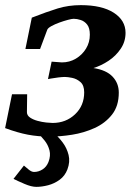

<svg xmlns="http://www.w3.org/2000/svg" viewBox="-37 -520 537 748"><path d="M157.2 12.2Q110.8 12.2 71.3 4.6Q31.7 -2.9 -17.1 -21L9.8 -152.8H68.8L67.9 -83Q67.9 -70.3 80.1 -62Q92.3 -53.7 109.6 -49.1Q127 -44.4 143.3 -42.7Q159.7 -41 168 -41Q219.7 -41 255.4 -74.7Q291 -108.4 291 -160.2Q291 -187.5 276.6 -200.2Q262.2 -212.9 244.4 -216.6Q226.6 -220.2 215.8 -220.2Q206.1 -220.2 190.2 -218.3Q174.3 -216.3 162.1 -214.1Q149.9 -211.9 149.9 -211.9L164.1 -279.8L204.1 -276.9Q233.9 -276.9 258.5 -291.5Q283.2 -306.2 298.1 -330.6Q313 -355 313 -384.8Q313 -411.1 302.5 -424.3Q292 -437.5 277.3 -442.1Q262.7 -446.8 250 -446.8Q243.2 -446.8 227.5 -442.6Q211.9 -438.5 194.3 -432.1Q176.8 -425.8 163.1 -418.2Q149.4 -410.6 147 -403.8L119.1 -329.1H62L86.9 -451.2Q145.5 -474.1 187.7 -487.1Q230 -500 277.8 -500Q359.9 -500 406 -470.5Q452.1 -440.9 452.1 -392.1Q452.1 -357.9 433.3 -330.1Q414.6 -302.2 386 -283.2Q357.4 -264.2 327.1 -254.9Q377.4 -247.1 401.6 -221.4Q425.8 -195.8 425.8 -159.2Q425.8 -106.9 399.4 -73.5Q373 -40 331.5 -21.2Q290 -2.4 243.7 4.9Q197.3 12.2 157.2 12.2ZM104.5 208Q85.4 208 58.6 196.5Q31.7 185.1 15.6 176.8L56.2 125Q63 130.9 74.5 140.4Q85.9 149.9 95.7 149.9Q113.3 149.9 128.9 139.9Q144.5 129.9 151.9 110.8Q161.1 86.9 155.8 65.9Q150.4 44.9 137.2 28.1Q124 11.2 109.9 -1H172.9Q190.9 13.2 207.3 35.2Q223.6 57.1 230.2 83.7Q236.8 110.4 225.6 140.1Q215.8 165.5 195.3 180.4Q174.8 195.3 150.4 201.7Q126 208 104.5 208Z"/></svg>

Font: Charis
Style: Bold Italic
Weight: 700
Italic angle: -11°
Designer: Walt Agee, Miriam Martin, Annie Olsen, Victor Gaultney, Lorna Priest, Alan Ward, Bob Hallissy, Martin Hosken, Sharon Cor
Foundry: SIL Global
Version: Version 7.000